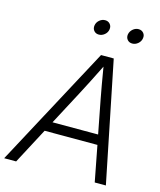

<svg xmlns="http://www.w3.org/2000/svg" viewBox="-166 -1025 934 1120"><g transform="rotate(15 300.5 -465.0)"><path d="M-32.7 0 357.4 -727.5H434.1L581.5 0H514.2L472.7 -215.8H153.8L39.6 0ZM185.5 -275.4H460.9L421.4 -480Q414.6 -517.6 406.5 -561.5Q398.4 -605.5 388.7 -666Q358.4 -605.5 336.2 -561.5Q314 -517.6 293.9 -480ZM313.5 -839.4Q294.9 -839.4 283.9 -852.5Q272.9 -865.7 275.9 -884.8Q278.8 -903.8 294.2 -917Q309.6 -930.2 328.6 -930.2Q347.2 -930.2 358.4 -917Q369.6 -903.8 366.7 -884.8Q363.8 -865.7 348.1 -852.5Q332.5 -839.4 313.5 -839.4ZM515.6 -839.4Q496.6 -839.4 485.6 -852.5Q474.6 -865.7 477.5 -884.8Q481 -903.8 496.3 -917Q511.7 -930.2 530.3 -930.2Q549.3 -930.2 560.5 -917Q571.8 -903.8 568.4 -884.8Q565.4 -865.7 549.8 -852.5Q534.2 -839.4 515.6 -839.4Z"/></g></svg>

Font: Inter Display Light
Style: Italic
Weight: 300
Italic angle: -9.39999°
Designer: Rasmus Andersson
Foundry: rsms
Version: Version 4.000;git-a52131595